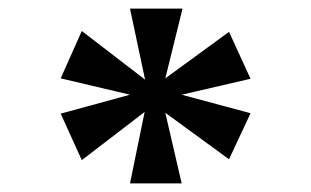

<svg xmlns="http://www.w3.org/2000/svg" viewBox="-20 -781 723 446"><path d="M282 -355 316 -521 170 -409 121 -517 282 -561 121 -599 170 -709 317 -596 282 -761H404L364 -599L512 -707L562 -598L402 -561L562 -518L512 -411L364 -519L402 -355Z"/></svg>

Font: Noto Serif Devanagari ExtraBold
Style: Regular
Weight: 800
Designer: Universal Thirst, Indian Type Foundry and the Monotype Design Team
Foundry: Monotype Imaging Inc.
Version: Version 2.004; ttfautohint (v1.8.4.7-5d5b)